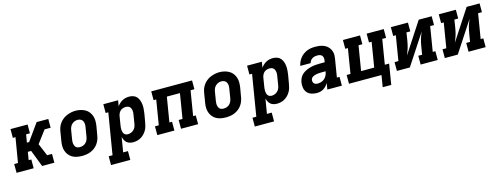

<svg xmlns="http://www.w3.org/2000/svg" viewBox="-19 -1329 6038 2322"><g transform="rotate(-15 3000.0 -168.0)"><path d="M37 0V-110H84L136 -420H103V-530H317V-420H269L252 -320H280L430 -530H576V-420H500L384 -265L449 -110H510V0H357L276 -210H234L218 -110H251V0Z M856 8Q824 8 793 2Q762 -4 736 -19Q710 -34 691.5 -57.5Q673 -81 663.5 -110Q654 -139 654 -170.5Q654 -202 660 -234L678 -344Q682 -372 692 -398.5Q702 -425 719.5 -448.5Q737 -472 760.5 -490Q784 -508 811 -519Q838 -530 865 -535.5Q892 -541 920 -541Q952 -541 982.5 -533.5Q1013 -526 1039 -511.5Q1065 -497 1083.5 -473Q1102 -449 1111.5 -420.5Q1121 -392 1121 -360Q1121 -328 1116 -296L1097 -186Q1093 -159 1083 -132Q1073 -105 1056 -81.5Q1039 -58 1015.5 -40Q992 -22 965 -11Q938 0 910.5 4Q883 8 856 8ZM858 -102Q878 -102 898 -109Q918 -116 933 -131Q948 -146 956 -165Q964 -184 967 -204L985 -314Q989 -334 988.5 -354.5Q988 -375 979.5 -392.5Q971 -410 953.5 -419Q936 -428 915 -428Q895 -428 876 -420.5Q857 -413 842 -398.5Q827 -384 819 -365Q811 -346 808 -326L790 -216Q788 -203 787 -189Q786 -175 788 -162.5Q790 -150 795.5 -138Q801 -126 810 -117.5Q819 -109 832 -105.5Q845 -102 858 -102Z M1165 205V95H1213L1298 -420H1265V-530H1450L1438 -458Q1451 -476 1468 -492Q1485 -508 1505 -518.5Q1525 -529 1546.5 -533.5Q1568 -538 1590 -538Q1617 -538 1642.5 -529Q1668 -520 1684.5 -500.5Q1701 -481 1709.5 -456.5Q1718 -432 1721 -405.5Q1724 -379 1722 -351Q1720 -323 1716 -296L1697 -186Q1693 -161 1686 -137Q1679 -113 1666 -90.5Q1653 -68 1634.5 -49Q1616 -30 1593.5 -17Q1571 -4 1546.5 2Q1522 8 1497 8Q1474 8 1453 2Q1432 -4 1416.5 -17.5Q1401 -31 1391.5 -50Q1382 -69 1377 -90Q1377 -90 1377 -90Q1377 -90 1377 -90L1346 95H1406V205ZM1460 -102Q1479 -102 1498.5 -109.5Q1518 -117 1533 -131.5Q1548 -146 1556 -165Q1564 -184 1567 -204L1585 -314Q1588 -327 1588.5 -341Q1589 -355 1587 -367.5Q1585 -380 1580 -392Q1575 -404 1565.5 -412.5Q1556 -421 1543.5 -424.5Q1531 -428 1517 -428Q1500 -428 1482.5 -422.5Q1465 -417 1451 -404.5Q1437 -392 1429 -375Q1421 -358 1418 -341L1400 -231Q1398 -217 1396.5 -202.5Q1395 -188 1396 -174.5Q1397 -161 1400.5 -147.5Q1404 -134 1412 -123.5Q1420 -113 1432.5 -107.5Q1445 -102 1460 -102Z M1799 0V-110H1847L1898 -420H1865V-530H2376V-420H2328L2277 -110H2310V0H2096V-110H2144L2195 -420H2031L1980 -110H2013V0Z M2656 8Q2624 8 2593 2Q2562 -4 2536 -19Q2510 -34 2491.5 -57.5Q2473 -81 2463.5 -110Q2454 -139 2454 -170.5Q2454 -202 2460 -234L2478 -344Q2482 -372 2492 -398.5Q2502 -425 2519.5 -448.5Q2537 -472 2560.5 -490Q2584 -508 2611 -519Q2638 -530 2665 -535.5Q2692 -541 2720 -541Q2752 -541 2782.5 -533.5Q2813 -526 2839 -511.5Q2865 -497 2883.5 -473Q2902 -449 2911.5 -420.5Q2921 -392 2921 -360Q2921 -328 2916 -296L2897 -186Q2893 -159 2883 -132Q2873 -105 2856 -81.5Q2839 -58 2815.5 -40Q2792 -22 2765 -11Q2738 0 2710.5 4Q2683 8 2656 8ZM2658 -102Q2678 -102 2698 -109Q2718 -116 2733 -131Q2748 -146 2756 -165Q2764 -184 2767 -204L2785 -314Q2789 -334 2788.5 -354.5Q2788 -375 2779.5 -392.5Q2771 -410 2753.5 -419Q2736 -428 2715 -428Q2695 -428 2676 -420.5Q2657 -413 2642 -398.5Q2627 -384 2619 -365Q2611 -346 2608 -326L2590 -216Q2588 -203 2587 -189Q2586 -175 2588 -162.5Q2590 -150 2595.5 -138Q2601 -126 2610 -117.5Q2619 -109 2632 -105.5Q2645 -102 2658 -102Z M2965 205V95H3013L3098 -420H3065V-530H3250L3238 -458Q3251 -476 3268 -492Q3285 -508 3305 -518.5Q3325 -529 3346.5 -533.5Q3368 -538 3390 -538Q3417 -538 3442.5 -529Q3468 -520 3484.5 -500.5Q3501 -481 3509.5 -456.5Q3518 -432 3521 -405.5Q3524 -379 3522 -351Q3520 -323 3516 -296L3497 -186Q3493 -161 3486 -137Q3479 -113 3466 -90.5Q3453 -68 3434.5 -49Q3416 -30 3393.5 -17Q3371 -4 3346.5 2Q3322 8 3297 8Q3274 8 3253 2Q3232 -4 3216.5 -17.5Q3201 -31 3191.5 -50Q3182 -69 3177 -90Q3177 -90 3177 -90Q3177 -90 3177 -90L3146 95H3206V205ZM3260 -102Q3279 -102 3298.5 -109.5Q3318 -117 3333 -131.5Q3348 -146 3356 -165Q3364 -184 3367 -204L3385 -314Q3388 -327 3388.5 -341Q3389 -355 3387 -367.5Q3385 -380 3380 -392Q3375 -404 3365.5 -412.5Q3356 -421 3343.5 -424.5Q3331 -428 3317 -428Q3300 -428 3282.5 -422.5Q3265 -417 3251 -404.5Q3237 -392 3229 -375Q3221 -358 3218 -341L3200 -231Q3198 -217 3196.5 -202.5Q3195 -188 3196 -174.5Q3197 -161 3200.5 -147.5Q3204 -134 3212 -123.5Q3220 -113 3232.5 -107.5Q3245 -102 3260 -102Z M3797 8Q3762 8 3729.5 -2.5Q3697 -13 3676 -37Q3655 -61 3648.5 -95.5Q3642 -130 3648 -164Q3652 -192 3665.5 -219Q3679 -246 3702 -265Q3725 -284 3752.5 -296Q3780 -308 3808 -315Q3836 -322 3864 -324.5Q3892 -327 3919 -327H3982L3987 -353Q3989 -369 3986 -385Q3983 -401 3973 -411.5Q3963 -422 3947.5 -426Q3932 -430 3916 -430Q3900 -430 3884 -426.5Q3868 -423 3853.5 -414Q3839 -405 3829 -391Q3819 -377 3816 -361H3686Q3691 -387 3702 -411Q3713 -435 3729.5 -456Q3746 -477 3768 -493.5Q3790 -510 3814.5 -520Q3839 -530 3865 -534Q3891 -538 3916 -538Q3938 -538 3959.5 -536Q3981 -534 4001 -528.5Q4021 -523 4039.5 -513.5Q4058 -504 4072.5 -490Q4087 -476 4097.5 -458.5Q4108 -441 4113.5 -420.5Q4119 -400 4118.5 -378.5Q4118 -357 4114 -335L4077 -110H4110V0H3928L3941 -79Q3930 -60 3914.5 -43Q3899 -26 3880 -14Q3861 -2 3839.5 3Q3818 8 3797 8ZM3836 -100Q3859 -100 3881.5 -107.5Q3904 -115 3922 -131.5Q3940 -148 3950 -169.5Q3960 -191 3964 -214L3965 -219H3919Q3909 -219 3899 -218.5Q3889 -218 3879 -217.5Q3869 -217 3859.5 -215.5Q3850 -214 3839.5 -211.5Q3829 -209 3819.5 -205.5Q3810 -202 3801 -196Q3792 -190 3786 -181Q3780 -172 3778 -162Q3776 -149 3779 -136.5Q3782 -124 3790.5 -115.5Q3799 -107 3811 -103.5Q3823 -100 3836 -100Z M4582 146 4606 0H4199V-110H4247L4298 -420H4265V-530H4479V-420H4431L4380 -110H4544L4595 -420H4562V-530H4776V-420H4728L4677 -110H4731L4689 146Z M4799 0V-110H4847L4898 -420H4865V-530H5079V-420H5031L5015 -318Q5011 -296 5006.5 -274.5Q5002 -253 4995.5 -231.5Q4989 -210 4980.5 -189Q4972 -168 4964 -147L5214 -530H5376V-420H5328L5277 -110H5310V0H5096V-110H5144L5161 -212Q5164 -234 5169 -255.5Q5174 -277 5180 -298.5Q5186 -320 5194.5 -341Q5203 -362 5212 -383L4961 0Z M5399 0V-110H5447L5498 -420H5465V-530H5679V-420H5631L5615 -318Q5611 -296 5606.5 -274.5Q5602 -253 5595.5 -231.5Q5589 -210 5580.5 -189Q5572 -168 5564 -147L5814 -530H5976V-420H5928L5877 -110H5910V0H5696V-110H5744L5761 -212Q5764 -234 5769 -255.5Q5774 -277 5780 -298.5Q5786 -320 5794.5 -341Q5803 -362 5812 -383L5561 0Z"/></g></svg>

Font: Iosevka Curly Slab XBdExObl
Style: Regular
Weight: 800
Width: 7
Italic angle: -9°
Monospace: yes
Designer: Belleve Invis
Foundry: Belleve Invis
Version: Version 11.1.0; ttfautohint (v1.8.3)